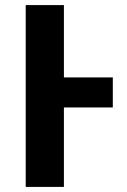

<svg xmlns="http://www.w3.org/2000/svg" viewBox="-20 -734 500 754"><path d="M423 -312V-430H231V-714H81V0H231V-312Z"/></svg>

Font: Noto Sans Display
Style: Bold
Weight: 700
Designer: Monotype Design Team
Foundry: Monotype Imaging Inc.
Version: Version 1.900